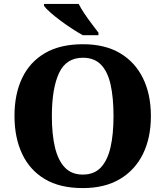

<svg xmlns="http://www.w3.org/2000/svg" viewBox="-20 -951 845 981"><path d="M403 10Q286 10 209 -36Q132 -82 93 -165Q54 -248 54 -359Q54 -470 93 -552Q132 -634 209.5 -679.5Q287 -725 404 -725Q516 -725 593 -679.5Q670 -634 710.5 -551.5Q751 -469 751 -358Q751 -247 710.5 -164.5Q670 -82 592.5 -36Q515 10 403 10ZM403 -59Q461 -59 495 -95Q529 -131 544.5 -197.5Q560 -264 560 -358Q560 -452 545 -519Q530 -586 495.5 -621Q461 -656 404 -656Q318 -656 281.5 -577.5Q245 -499 245 -358Q245 -264 261 -197.5Q277 -131 311.5 -95Q346 -59 403 -59ZM403 -771Q378 -785 348 -804.5Q318 -824 288.5 -846Q259 -868 236.5 -888Q214 -908 205 -921V-931H382Q393 -909 411 -882Q429 -855 449 -829Q469 -803 483 -784V-771Z"/></svg>

Font: Noto Serif Bengali ExtraBold
Style: Regular
Weight: 800
Designer: Juan Bruce, Universal Thirst, Indian Type Foundry and the Monotype Design Team.
Foundry: Monotype Imaging Inc.
Version: Version 2.003